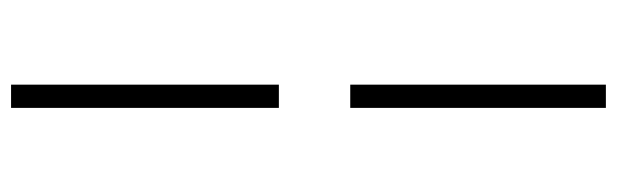

<svg xmlns="http://www.w3.org/2000/svg" viewBox="-404 -442 1115 347"><g transform="rotate(90 153.5 -268.5)"><path d="M133 269V-215H175V269ZM175 -344H133V-806H175Z"/></g></svg>

Font: Noto Serif SC ExtraLight ExtraLight
Style: Regular
Weight: 250
Version: Version 2.002-H1;hotconv 1.1.0;makeotfexe 2.6.0